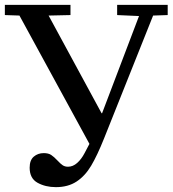

<svg xmlns="http://www.w3.org/2000/svg" viewBox="-20 -760 710 790"><path d="M102 -70Q102 -101 119 -115.5Q136 -130 160 -130Q179 -130 190.5 -122.5Q202 -115 217 -99Q229 -86 238 -80Q247 -74 260 -74Q280 -74 297.5 -89.5Q315 -105 328 -130L348 -168L60 -696L0 -698V-740H270V-698L180 -696L398 -294H400L552 -694L462 -698V-740H670V-698L610 -696L408 -190Q380 -120 355 -78Q330 -36 295 -13Q260 10 210 10Q167 10 134.5 -8Q102 -26 102 -70Z"/></svg>

Font: Minipax
Style: Regular
Weight: 400
Designer: Raphaël Ronot, Igor Stepanchenko (Cyrillic)
Foundry: steppetype
Version: Version 1.002